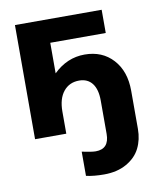

<svg xmlns="http://www.w3.org/2000/svg" viewBox="-82 -582 715 855"><g transform="rotate(-10 275.5 -154.0)"><path d="M43.9 -516.1H436V-411.1H185.1V-272.9Q246.6 -333 326.2 -333Q405.8 -333 454.3 -279.8Q502.9 -226.6 502.9 -138.2V34.2Q502.9 82.5 483.6 121.1Q464.4 159.7 421.9 183.8Q379.4 208 319.8 208Q273.9 208 238.8 200.2V90.8Q282.7 100.1 300.8 100.1Q361.8 100.1 361.8 32.2V-119.1Q361.8 -169.4 341.1 -196.3Q320.3 -223.1 282.2 -223.1Q237.8 -223.1 211.4 -190.7Q185.1 -158.2 185.1 -100.1V0H43.9Z"/></g></svg>

Font: LT Superior
Style: Bold
Weight: 400
Designer: Daniel Lyons
Foundry: LyonsType
Version: Version 1.000